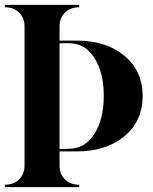

<svg xmlns="http://www.w3.org/2000/svg" viewBox="-20 -770 631 790"><path d="M0 0V-10H1Q37 -10 59 -32Q81 -54 81 -90V-660Q81 -696 59 -718Q37 -740 1 -740H0V-750H306V-740H305Q269 -740 247 -718Q225 -696 225 -660V-603H295Q417 -603 492 -540.5Q567 -478 567 -375Q567 -272 492 -209.5Q417 -147 295 -147H225V-90Q225 -54 247 -32Q269 -10 305 -10H306V0ZM225 -157 264 -158Q329 -158 368 -218.5Q407 -279 407 -375Q407 -471 368.5 -531.5Q330 -592 265 -592H225Z"/></svg>

Font: Gloock
Style: Regular
Weight: 400
Designer: Duarte Pinto
Foundry: Duarte Pinto
Version: Version 1.000